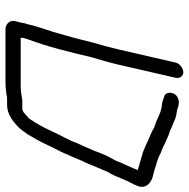

<svg xmlns="http://www.w3.org/2000/svg" viewBox="-14 -692 706 719"><g transform="rotate(90 339.5 -332.0)"><path d="M319 -57C313 -56 307 -56 300 -56H121C121 -60 121 -64 122 -67L126 -81C155 -158 174 -237 194 -322C205 -359 214 -389 222 -424L271 -637C274 -651 265 -665 250 -665C236 -665 217 -651 214 -637L165 -424C157 -389 148 -357 138 -323C126 -272 113 -225 99 -178C89 -145 78 -117 71 -85C68 -78 67 -70 65 -63C65 -58 63 -53 62 -48C60 -41 58 -34 58 -28C57 -12 72 1 89 1H287C305 1 320 -1 335 -3C339 -4 342 -5 344 -5H372C409 -5 437 -29 458 -50C469 -61 473 -71 482 -81L491 -97C507 -122 521 -153 534 -180C542 -197 552 -213 558 -231C562 -239 566 -247 569 -255L579 -279C582 -286 585 -293 589 -300L598 -322C606 -342 616 -365 624 -383C635 -400 641 -416 649 -436C657 -457 669 -475 676 -494C689 -528 660 -548 631 -553L616 -557C597 -564 582 -566 565 -574C550 -583 531 -587 517 -596C507 -600 494 -606 485 -610L472 -614C469 -615 463 -618 457 -621L435 -630C423 -636 412 -639 396 -641C394 -641 392 -641 390 -642C377 -647 362 -652 345 -644C321 -632 321 -596 343 -593C353 -589 367 -584 380 -584C383 -583 385 -583 388 -582C399 -580 412 -574 423 -569C439 -560 453 -560 467 -550C477 -546 487 -540 499 -536C511 -530 519 -527 532 -521C555 -510 591 -503 617 -494L615 -491C607 -470 595 -446 586 -425C584 -416 578 -407 574 -399C562 -379 552 -353 544 -331L536 -313C533 -306 530 -299 526 -290L515 -266C510 -251 502 -235 495 -221C476 -187 462 -148 442 -117C440 -113 438 -109 435 -106L426 -91C425 -90 423 -88 422 -86C415 -80 406 -72 399 -66C395 -64 390 -62 385 -62H357C346 -62 331 -57 319 -57Z"/></g></svg>

Font: Electronic
Style: It
Weight: 400
Version: Version 1.011